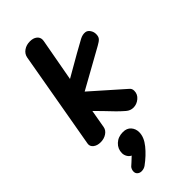

<svg xmlns="http://www.w3.org/2000/svg" viewBox="-322 -806 1184 1184"><g transform="rotate(-45 270.5 -214.0)"><path d="M26 -44 138 -682Q143 -709 166 -725Q189 -741 220 -741Q249 -741 266 -727.5Q283 -714 283 -693Q283 -686 282 -682L231 -402L271 -425Q383 -490 455 -529Q480 -542 502 -539Q518 -537 529.5 -520.5Q541 -504 541 -484Q541 -462 531 -450.5Q521 -439 497 -426L240 -283L448 -99Q460 -89 460 -70Q460 -40 436 -20Q412 0 383 0Q357 0 336 -18Q295 -53 238 -115L189 -165L168 -45Q164 -22 141.5 -7Q119 8 89 8Q59 8 40.5 -7Q22 -22 26 -44ZM301 132Q301 175 265 219.5Q229 264 177 302Q161 313 141 313Q126 313 115 304Q104 295 104 279Q104 270 107.5 261Q111 252 116 247L135 230L166 201Q152 195 143 180Q134 165 134 148Q134 111 161 85.5Q188 60 230 60Q264 60 282.5 81Q301 102 301 132Z"/></g></svg>

Font: Mali
Style: Bold Italic
Weight: 700
Italic angle: -10°
Version: Version 1.000; ttfautohint (v1.6)